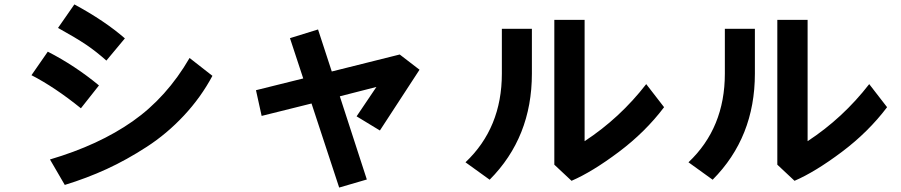

<svg xmlns="http://www.w3.org/2000/svg" viewBox="-20 -802 4040 861"><path d="M240.2 -676.8 313.5 -782.2Q449.2 -709 540 -629.9L457 -530.3Q411.1 -571.3 366.2 -601.6Q321.3 -631.8 240.2 -676.8ZM121.1 -464.8 194.3 -570.3Q316.4 -507.8 423.8 -418.9L342.8 -316.4Q225.6 -411.1 121.1 -464.8ZM204.1 -86.9Q422.9 -151.4 575.2 -258.3Q727.5 -365.2 830.1 -542L932.6 -461.9Q880.9 -365.2 804.7 -283.7Q728.5 -202.1 638.2 -143.6Q547.9 -85 458.5 -43.9Q369.1 -2.9 270.5 27.3Z M1280.3 -630.9 1406.2 -669.9 1467.8 -481.4 1772.5 -557.6 1861.3 -489.3 1683.6 -216.8 1579.1 -280.3 1668 -412.1 1503.9 -370.1 1625 2.9 1501 39.1 1377 -337.9 1153.3 -282.2 1127.9 -397.5 1339.8 -450.2Z M2067.4 -74.2Q2230.5 -228.5 2230.5 -471.7V-672.9H2365.2V-471.7Q2365.2 -186.5 2175.8 3.9ZM2465.8 -63.5V-712.9H2601.6V-168.9Q2759.8 -272.5 2877.9 -424.8L2958 -321.3Q2874 -210 2754.9 -120.6Q2635.7 -31.2 2543 8.8Z M3067.4 -74.2Q3230.5 -228.5 3230.5 -471.7V-672.9H3365.2V-471.7Q3365.2 -186.5 3175.8 3.9ZM3465.8 -63.5V-712.9H3601.6V-168.9Q3759.8 -272.5 3877.9 -424.8L3958 -321.3Q3874 -210 3754.9 -120.6Q3635.7 -31.2 3543 8.8Z"/></svg>

Font: Gothic A1 ExtraBold
Style: Regular
Weight: 800
Designer: HanYang I&C Co.,Ltd.
Foundry: HanYang I&C Co.,Ltd.
Version: Version 2.50